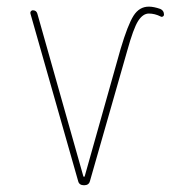

<svg xmlns="http://www.w3.org/2000/svg" viewBox="-20 -550 540 570"><path d="M211.9 -12.7 70.3 -509.8Q69.3 -513.7 71.8 -516.6Q74.2 -519.5 77.1 -519.5Q87.9 -519.5 90.8 -509.8L227.5 -26.4Q227.5 -25.4 229.5 -25.4Q231.4 -25.4 231.4 -26.4L337.9 -404.3Q359.4 -476.6 376.5 -503.4Q393.6 -530.3 421.9 -530.3Q436.5 -530.3 456.1 -523.4Q466.8 -518.6 466.8 -506.8Q466.8 -502.9 463.4 -501Q460 -499 457 -501Q439.5 -509.8 421.9 -509.8Q404.3 -509.8 390.1 -487.8Q376 -465.8 357.4 -398.4L247.1 -12.7Q244.1 0 229.5 0Q214.8 0 211.9 -12.7Z"/></svg>

Font: Rounded-X Mgen+ 1mn thin
Style: Regular
Weight: 100
Designer: [Source Han Sans]
Ryoko NISHIZUKA  (kana & ideographs); Paul D. Hunt (Latin, Greek & Cyrillic); Wenlong ZHANG  (bopomofo
Version: Version 1.059.20150602